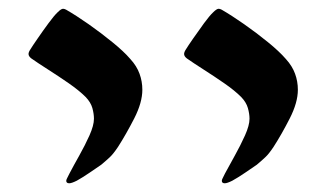

<svg xmlns="http://www.w3.org/2000/svg" viewBox="-20 -547 753 440"><path d="M495.1 -127Q488.3 -127 488.3 -132.8Q488.3 -135.3 491.5 -141.1Q494.6 -147 495.6 -149.4Q504.9 -167 518.1 -190.4Q531.2 -213.9 541.5 -236.8Q551.8 -259.8 551.8 -274.9Q551.8 -286.1 548.1 -299.3Q544.4 -312.5 532.7 -324.7Q517.6 -339.8 493.9 -356.2Q470.2 -372.6 446.5 -387.7Q422.9 -402.8 408.2 -413.1Q401.9 -418 401.9 -423.3Q401.9 -427.7 406.2 -434.1Q410.6 -441.4 422.6 -458.7Q434.6 -476.1 447.5 -493.7Q460.4 -511.2 468.3 -518.6Q476.6 -526.9 481 -526.9Q483.9 -526.9 487.8 -524.9Q510.7 -511.7 539.3 -491.7Q567.9 -471.7 594 -450.4Q620.1 -429.2 635.3 -411.6Q649.9 -395.5 656.2 -377.9Q662.6 -360.4 662.6 -341.3Q662.6 -312 644 -275.6Q625.5 -239.3 606.9 -210.4Q596.2 -194.3 588.1 -186.8Q580.1 -179.2 568.4 -169.4Q557.1 -161.6 541.3 -150.9Q525.4 -140.1 512.2 -132.8Q500.5 -127 495.1 -127ZM138.7 -127Q131.8 -127 131.8 -132.8Q131.8 -135.3 135 -141.1Q138.2 -147 139.2 -149.4Q148.4 -167 161.6 -190.4Q174.8 -213.9 185.1 -236.8Q195.3 -259.8 195.3 -274.9Q195.3 -286.1 191.7 -299.3Q188 -312.5 176.3 -324.7Q161.1 -339.8 137.5 -356.2Q113.8 -372.6 90.1 -387.7Q66.4 -402.8 51.8 -413.1Q45.4 -418 45.4 -423.3Q45.4 -427.7 49.8 -434.1Q54.2 -441.4 66.2 -458.7Q78.1 -476.1 91.1 -493.7Q104 -511.2 111.8 -518.6Q120.1 -526.9 124.5 -526.9Q127.4 -526.9 131.3 -524.9Q154.3 -511.7 182.9 -491.7Q211.4 -471.7 237.5 -450.4Q263.7 -429.2 278.8 -411.6Q293.5 -395.5 299.8 -377.9Q306.2 -360.4 306.2 -341.3Q306.2 -312 287.6 -275.6Q269 -239.3 250.5 -210.4Q239.7 -194.3 231.7 -186.8Q223.6 -179.2 211.9 -169.4Q200.7 -161.6 184.8 -150.9Q168.9 -140.1 155.8 -132.8Q144 -127 138.7 -127Z"/></svg>

Font: David Libre Medium
Style: Regular
Weight: 500
Designer: Ismar David, J. Victor Gaultney, Annie Olsen and Meir Sadan
Foundry: Monotype Imaging Inc. & SIL International
Version: Version 1.100; ttfautohint (v1.8.4.7-5d5b)